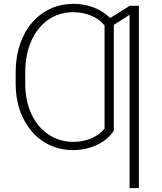

<svg xmlns="http://www.w3.org/2000/svg" viewBox="-20 -757 827 981"><path d="M561.5 -379.4V-88.9Q541 -57.6 508.8 -35.6Q476.6 -13.7 436.8 -2Q397 9.8 353 9.8Q290 9.8 236.6 -14.6Q183.1 -39.1 143.6 -84.2Q104 -129.4 82 -191.7Q60.1 -253.9 60.1 -329.1V-362.8L108.9 -363.8V-329.1Q109.4 -240.2 140.9 -173.6Q172.4 -106.9 228 -69.6Q283.7 -32.2 355.5 -32.2Q404.8 -32.2 448 -50.8Q491.2 -69.3 514.2 -100.6V-379.4ZM561.5 -643.1V-338.9H514.2V-627Q489.3 -658.7 446.8 -676.5Q404.3 -694.3 355.5 -694.8Q282.2 -694.8 226.8 -656.2Q171.4 -617.7 140.4 -548.8Q109.4 -480 108.9 -388.2V-341.8H60.1V-388.2Q60.1 -465.3 81.5 -529.3Q103 -593.3 142.6 -639.9Q182.1 -686.5 236.3 -711.9Q290.5 -737.3 356 -737.3Q397.9 -737.3 436.8 -726.1Q475.6 -714.8 507.6 -693.6Q539.6 -672.4 561.5 -643.1ZM689.5 -727.5V204.1H642.1V-681.2L534.7 -612.8V-659.7L643.1 -727.5Z"/></svg>

Font: Inter Tight ExtraLight
Style: Regular
Weight: 250
Designer: Rasmus Andersson
Foundry: rsms
Version: Version 3.004